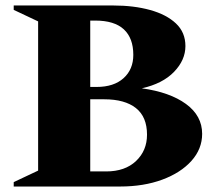

<svg xmlns="http://www.w3.org/2000/svg" viewBox="-20 -680 777 700"><path d="M30 0V-16L119 -58V-602L30 -644V-660H393Q468 -660 527.5 -643.5Q587 -627 621.5 -594.5Q656 -562 656 -512Q656 -461 614.5 -418Q573 -375 497 -358Q599 -344 658 -301Q717 -258 717 -192Q717 -137 678 -93.5Q639 -50 571.5 -25Q504 0 418 0ZM327 -605H309V-363H332Q395 -363 430.5 -395Q466 -427 466 -480Q466 -541 431.5 -573Q397 -605 327 -605ZM360 -318H309V-55H367Q436 -55 476 -93Q516 -131 516 -189Q516 -254 475.5 -286Q435 -318 360 -318Z"/></svg>

Font: Spectral SC ExtraBold
Style: Regular
Weight: 800
Designer: Jean-Baptiste Levee
Foundry: Production Type
Version: Version 2.001